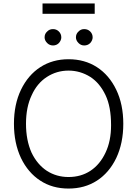

<svg xmlns="http://www.w3.org/2000/svg" viewBox="-20 -1083 797 1115"><path d="M655 -165Q614 -80 543 -34Q472 12 378 12Q284 12 214 -34Q143 -80 102 -165Q61 -252 61 -364Q61 -477 102 -562Q143 -647 214 -693Q285 -739 378 -739Q472 -739 543 -693Q614 -647 655 -562Q696 -477 696 -364Q696 -252 655 -165ZM593 -530Q560 -600 505 -636Q446 -673 378 -673Q309 -673 252 -636Q195 -599 164 -530Q131 -461 131 -364Q131 -269 163 -197Q196 -128 252 -91Q308 -55 378 -55Q450 -55 505 -91Q561 -128 593 -197Q625 -264 625 -356Q625 -463 593 -530ZM227 -1003V-1063H530V-1003ZM254 -833Q239 -848 239 -866Q239 -887 254 -900Q267 -914 288 -914Q308 -914 322 -900Q336 -886 336 -866Q336 -849 322 -833Q308 -819 288 -819Q268 -819 254 -833ZM436 -833Q421 -848 421 -866Q421 -887 436 -900Q449 -914 469 -914Q490 -914 504 -900Q518 -886 518 -866Q518 -849 504 -833Q490 -819 469 -819Q450 -819 436 -833Z"/></svg>

Font: Sinter Normal
Style: Regular
Weight: 350
Foundry: Adobe & rsms
Version: Version 1.000